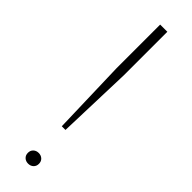

<svg xmlns="http://www.w3.org/2000/svg" viewBox="-255 -729 737 737"><g transform="rotate(45 113.0 -361.0)"><path d="M103 -186 94 -493V-729H133V-493L123 -186ZM113 7Q100 7 91.5 -1Q83 -9 83 -22Q83 -35 91.5 -43Q100 -51 113 -51Q126 -51 134.5 -43Q143 -35 143 -22Q143 -9 134.5 -1Q126 7 113 7Z"/></g></svg>

Font: Mona Sans ExtraLight
Style: Regular
Weight: 200
Designer: Deni Anggara
Foundry: GitHub
Version: Version 2.000